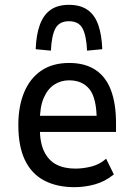

<svg xmlns="http://www.w3.org/2000/svg" viewBox="-20 -767 557 796"><path d="M289 9Q216 9 163.5 -18.5Q111 -46 83.5 -103Q56 -160 56 -249Q56 -326 80 -384Q104 -442 151 -474Q198 -506 267 -506Q332 -506 375.5 -477.5Q419 -449 440 -393Q461 -337 461 -257V-220H128V-287H397L381 -266Q381 -359 351.5 -396.5Q322 -434 266 -434Q233 -434 205.5 -416.5Q178 -399 161.5 -361.5Q145 -324 145 -261V-238Q145 -176 163 -139Q181 -102 213.5 -85Q246 -68 293 -68Q324 -68 358.5 -76.5Q393 -85 420 -109L452 -44Q415 -14 373 -2.5Q331 9 289 9ZM191 -557 128 -563Q130 -622 145 -663.5Q160 -705 189.5 -726Q219 -747 266 -747Q313 -747 343 -726Q373 -705 387.5 -663.5Q402 -622 404 -563L341 -557Q338 -620 322 -649.5Q306 -679 266 -679Q226 -679 210 -649.5Q194 -620 191 -557Z"/></svg>

Font: Nunito Sans 7pt Condensed Medium
Style: Regular
Weight: 500
Width: 3
Designer: Vernon Adams
Foundry: Vernon Adams
Version: Version 3.101;gftools[0.9.27]